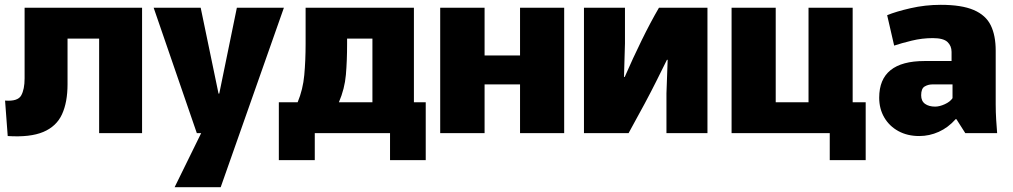

<svg xmlns="http://www.w3.org/2000/svg" viewBox="-20 -552 4201 796"><path d="M12 12 1 -135Q54 -131 68 -156.5Q82 -182 82 -227V-520H569V0H391V-392H260V-203Q260 -128 237 -78Q214 -28 159.5 -5Q105 18 12 12Z M617 -520H812L886 -164H889L962 -520H1157L895 224H704L814 0H796Z M1136 112V-128H1214Q1236 -181 1241.5 -241Q1247 -301 1247 -370V-520H1696V-128H1745V112H1597V0H1285V112ZM1419 -370Q1419 -300 1414 -242Q1409 -184 1385 -128H1524V-392H1419Z M1805 -520H1989V-322H2136V-520H2319V0H2136V-202H1989V0H1805Z M2401 0V-520H2571V-372L2567 -233H2570Q2604 -311 2640.5 -385.5Q2677 -460 2712 -520H2913V0H2743V-165L2748 -304H2745Q2737 -288 2700 -213.5Q2663 -139 2586 0Z M3013 0V-520H3196V-128H3332V-520H3515V-128H3569V112H3420V0Z M3791 12Q3742 12 3704.5 -8.5Q3667 -29 3646 -65Q3625 -101 3625 -147Q3625 -299 3813 -299H3925V-337Q3925 -362 3908 -378Q3891 -394 3847 -394Q3803 -394 3760 -383.5Q3717 -373 3687 -363L3658 -489Q3694 -504 3755 -518Q3816 -532 3880 -532Q3967 -532 4017 -510.5Q4067 -489 4087.5 -447Q4108 -405 4108 -342V-120Q4108 -88 4110 -55.5Q4112 -23 4114 0H3982L3945 -58H3942Q3911 -23 3872 -5.5Q3833 12 3791 12ZM3857 -110Q3875 -110 3897 -120Q3919 -130 3929 -145V-202H3845Q3828 -202 3813.5 -193.5Q3799 -185 3799 -157Q3799 -133 3815 -121.5Q3831 -110 3857 -110Z"/></svg>

Font: Murecho ExtraBold
Style: Regular
Weight: 800
Designer: Neil Summerour
Foundry: Positype
Version: Version 1.010; ttfautohint (v1.8.3)